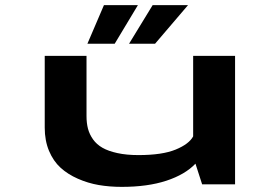

<svg xmlns="http://www.w3.org/2000/svg" viewBox="-20 -719 1090 749"><path d="M321 -548.5 385.5 -699H518L427.5 -548.5ZM483.5 -548.5 575.5 -699H713.5L585 -548.5ZM455 10Q407.5 10 365.2 2.8Q323 -4.5 283.8 -21.8Q244.5 -39 216.2 -64.8Q188 -90.5 171.2 -130.5Q154.5 -170.5 154.5 -221V-501H317.5V-266Q317.5 -239 323.2 -217Q329 -195 343 -175.2Q357 -155.5 379.8 -142.5Q402.5 -129.5 438 -121.8Q473.5 -114 520 -114Q613 -114 665.2 -135.5Q717.5 -157 733.5 -187V-501H897V0H768.5L742.5 -80.5Q702 -38 629 -14Q556 10 455 10Z"/></svg>

Font: League Mono Extended SemiBold
Style: Regular
Weight: 600
Width: 9
Designer: Tyler Finck
Foundry: The League of Moveable Type / Tyler Finck
Version: Version 2.210